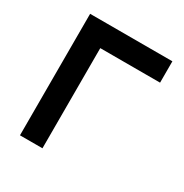

<svg xmlns="http://www.w3.org/2000/svg" viewBox="-163 -829 919 958"><g transform="rotate(30 297.0 -350.0)"><path d="M83 0V-700H557V-577H212.5V0Z"/></g></svg>

Font: Undotted
Style: Bold
Weight: 700
Designer: Delve Withrington, Dave Bailey, Thomas Jockin
Foundry: Delve Fonts LLC
Version: Version 4.000